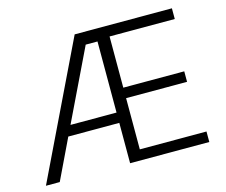

<svg xmlns="http://www.w3.org/2000/svg" viewBox="-102 -867 1187 1007"><g transform="rotate(-15 491.5 -364.0)"><path d="M29 0H104L209 -219H486V0H916V-57H554V-335H885V-392H554V-670H908V-728H380ZM236 -275 422 -661H486V-275Z"/></g></svg>

Font: Wafeq Light
Style: Regular
Weight: 300
Designer: Rasmus Andersson & Azza Alameddine
Foundry: Google & TypeTogether
Version: Version 3.000;January 28, 2025;FontCreator 15.0.0.3014 64-bi